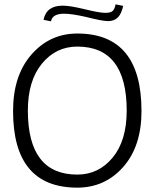

<svg xmlns="http://www.w3.org/2000/svg" viewBox="-20 -858 710 882"><path d="M40 -348Q40 -511 124.5 -607.5Q209 -704 335 -704Q630 -704 630 -348Q630 -186 546 -91Q462 4 335 4Q40 4 40 -348ZM108 -350Q108 -56 335 -56Q433 -56 497.5 -134Q562 -212 562 -350Q562 -644 335 -644Q237 -644 172.5 -565.5Q108 -487 108 -350ZM268 -832Q302 -832 369.5 -815.5Q437 -799 463 -799Q489 -799 498 -808Q507 -817 511 -838L546 -831Q537 -792 520 -776.5Q503 -761 476.5 -761Q450 -761 376 -780Q310 -795 274 -795Q221 -795 214 -760L180 -767Q193 -832 268 -832Z"/></svg>

Font: Antic Slab
Style: Regular
Weight: 400
Designer: Santiago Orozco
Foundry: Santiago Orozco
Version: Version 001.001